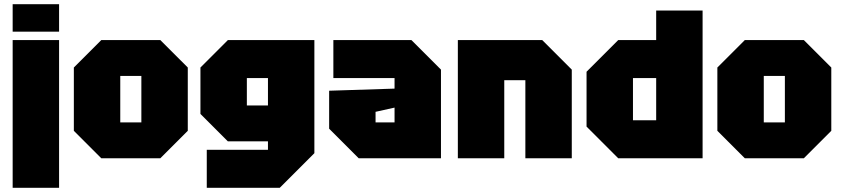

<svg xmlns="http://www.w3.org/2000/svg" viewBox="-20 -750 3990 910"><path d="M40 140V-560H260V140ZM40 -600V-730H260V-600Z M330 -130V-430L460 -560H740L870 -430V-130L740 0H460ZM550 -170H650V-390H550Z M960 140V-40H1250V-80H1060L930 -210V-430L1060 -560H1470V-24L1306 140ZM1150 -380V-250H1250V-380Z M1540 -140V-320L1850 -330V-380H1560V-560H1930L2070 -420V0H1680ZM1760 -220V-170H1850V-240Z M2150 0V-560H2550L2690 -420V0H2470V-370H2370V0Z M3310 -700V0H2910L2760 -150V-410L2910 -560H3090V-700ZM2980 -180H3090V-380H2980Z M3380 -130V-430L3510 -560H3790L3920 -430V-130L3790 0H3510ZM3600 -170H3700V-390H3600Z"/></svg>

Font: Tektur Black
Style: Regular
Weight: 900
Designer: Adam Jagosz
Foundry: Adam Jagosz
Version: Version 1.005;gftools[0.9.30]